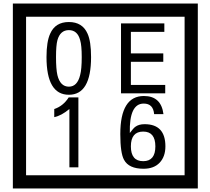

<svg xmlns="http://www.w3.org/2000/svg" viewBox="-20 -980 1195 1090"><path d="M1103 90H53V-960H1103ZM1028 15V-885H128V15ZM497 -656Q497 -442 371 -442Q244 -442 244 -656Q244 -744 265 -789Q294 -855 371 -855Q448 -855 477 -789Q497 -745 497 -656ZM444 -656Q444 -723 435 -752Q420 -809 371 -809Q322 -809 306 -752Q298 -723 298 -656Q298 -587 306 -553Q322 -488 371 -488Q419 -488 435 -554Q444 -587 444 -656ZM918 -450H667V-847H913V-799H723V-677H907V-629H723V-498H918ZM425 -30H374V-361Q328 -323 288 -315V-361Q339 -378 370 -427H425ZM919 -149Q919 -91 886.5 -56.5Q854 -22 795 -22Q711 -22 684 -73Q663 -111 663 -219Q663 -435 797 -435Q895 -435 908 -332H855Q850 -392 796 -392Q713 -392 717 -225Q738 -253 748 -260Q768 -275 801 -275Q919 -275 919 -149ZM862 -149Q862 -233 793 -233Q723 -233 723 -149Q723 -65 793 -65Q862 -65 862 -149Z"/></svg>

Font: Unicode BMP Fallback SIL
Style: Regular
Weight: 400
Foundry: NRSI, SIL International
Version: Version 5.1 Based on Unicode 5.1